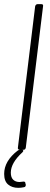

<svg xmlns="http://www.w3.org/2000/svg" viewBox="-25 -720 238 923"><path d="M61 -10 144 -690Q145 -694 148 -697Q151 -700 155 -700H174Q184 -700 182 -690L99 -10Q97 0 88 0H69Q65 0 62.5 -3Q60 -6 61 -10ZM90 180Q76 183 63 183Q33 183 14 167Q-5 151 -5 116Q-5 54 60 4Q65 0 73 0H79Q87 0 87 5Q87 8 83 12Q27 63 27 110Q27 133 38.5 144Q50 155 69 155Q75 155 87 153H89Q97 153 97 161L99 168Q99 179 90 180Z"/></svg>

Font: Barlow Semi Condensed ExLight
Style: Italic
Weight: 275
Width: 4
Italic angle: -7°
Designer: Jeremy Tribby
Foundry: Tribby Type
Version: Version 1.408